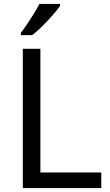

<svg xmlns="http://www.w3.org/2000/svg" viewBox="-20 -964 564 984"><path d="M97 0V-714H187V-80H499V0ZM288 -934Q276 -916 251 -887.5Q226 -859 197.5 -830.5Q169 -802 145 -784H87V-796Q102 -815 119.5 -841Q137 -867 154 -894.5Q171 -922 182 -944H288Z"/></svg>

Font: Noto Sans Old Permic
Style: Regular
Weight: 400
Designer: Monotype Design Team
Foundry: Monotype Imaging Inc.
Version: Version 2.001; ttfautohint (v1.8.4.7-5d5b)